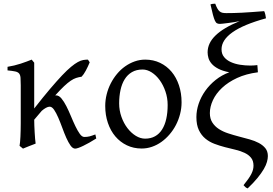

<svg xmlns="http://www.w3.org/2000/svg" viewBox="-20 -793 1487 1044"><path d="M503.4 -40Q483.4 -27.3 465.6 -17.3Q447.8 -7.3 432.6 0Q417.5 7.3 406.2 11.2Q395 15.1 388.7 15.1Q375.5 15.1 363.5 -1.7Q351.6 -18.6 340.3 -43.9Q329.1 -69.3 318.4 -98.9Q307.6 -128.4 296.6 -153.8Q285.6 -179.2 274.2 -196Q262.7 -212.9 250 -212.9Q241.2 -212.9 230 -206.8Q218.8 -200.7 207 -190.4L166 -142.1Q166 -127.9 166.7 -109.6Q167.5 -91.3 168.5 -72.8Q169.4 -54.2 170.9 -38.1Q172.4 -22 173.8 -12.2Q167.5 -9.8 158.7 -6.3Q149.9 -2.9 140.4 0.7Q130.9 4.4 121.6 8.3Q112.3 12.2 105 15.1L86.4 0Q87.9 -7.8 89.1 -20.8Q90.3 -33.7 91.1 -49.8Q91.8 -65.9 92.3 -84.7Q92.8 -103.5 92.8 -123V-328.6Q92.8 -355.5 91.6 -370.6Q90.3 -385.7 83.7 -393.6Q77.1 -401.4 62.5 -404.5Q47.9 -407.7 21 -410.2V-429.7Q39.1 -432.6 57.4 -437Q75.7 -441.4 92.8 -447Q109.9 -452.6 125 -458.3Q140.1 -463.9 152.3 -468.8L166 -452.1V-203.1Q214.8 -265.6 252.2 -309.6Q289.6 -353.5 317.6 -383.1Q345.7 -412.6 366.5 -429.7Q387.2 -446.8 403.3 -455.6Q419.4 -464.4 432.4 -466.6Q445.3 -468.8 458 -468.8Q461.4 -464.4 463.4 -460.9L466.8 -455.6Q467.3 -454.6 467.8 -454.1Q458 -430.2 446.5 -408.9Q435.1 -387.7 423.8 -376Q407.7 -373.5 394 -369.1Q380.4 -364.7 364.5 -354Q348.6 -343.3 328.6 -324.5Q308.6 -305.7 280.3 -274.4H284.7Q300.3 -274.4 314.2 -257.6Q328.1 -240.7 340.8 -215.8Q353.5 -190.9 365.7 -161.4Q377.9 -131.8 389.9 -106.9Q401.9 -82 413.8 -65.2Q425.8 -48.3 438.5 -48.3Q446.8 -48.3 453.6 -49.1Q460.4 -49.8 467.3 -51.5Q474.1 -53.2 481.4 -55.9Q488.8 -58.6 498.5 -62Z M891.6 -222.2Q891.6 -260.7 879.6 -295.7Q867.7 -330.6 848.4 -357.2Q829.1 -383.8 804.7 -399.4Q780.3 -415 755.4 -415Q721.7 -415 697.5 -400.9Q673.3 -386.7 658 -362.1Q642.6 -337.4 635.3 -303.7Q627.9 -270 627.9 -231Q627.9 -192.4 640.4 -157.5Q652.8 -122.6 673.1 -96.2Q693.4 -69.8 718.5 -54.4Q743.7 -39.1 769 -39.1Q799.8 -39.1 823 -52Q846.2 -64.9 861.3 -88.9Q876.5 -112.8 884 -146.5Q891.6 -180.2 891.6 -222.2ZM967.3 -236.8Q967.3 -204.1 959.2 -172.9Q951.2 -141.6 936.8 -113.8Q922.4 -85.9 902.1 -62.3Q881.8 -38.6 857.9 -21.5Q834 -4.4 806.6 5.1Q779.3 14.6 750.5 14.6Q706.5 14.6 669.9 -2.9Q633.3 -20.5 607.2 -51.3Q581.1 -82 566.7 -124.5Q552.2 -167 552.2 -216.8Q552.2 -249 560.1 -280.3Q567.9 -311.5 582.3 -339.6Q596.7 -367.7 616.5 -391.4Q636.2 -415 660.4 -432.1Q684.6 -449.2 712.2 -459Q739.7 -468.8 769.5 -468.8Q814 -468.8 850.6 -451.2Q887.2 -433.6 913.1 -402.6Q939 -371.6 953.1 -329.1Q967.3 -286.6 967.3 -236.8Z M1426.3 -693.4Q1303.7 -659.7 1244.1 -617.4Q1184.6 -575.2 1184.6 -524.9Q1184.6 -499.5 1198.5 -482.7Q1212.4 -465.8 1234.9 -455.6Q1257.3 -445.3 1285.4 -440.9Q1313.5 -436.5 1341.8 -436.5Q1352.1 -436.5 1361.6 -437.3Q1371.1 -438 1379.4 -439Q1380.4 -429.2 1380.9 -419.4Q1381.3 -409.7 1382.3 -399.9Q1317.9 -391.6 1269 -368.9Q1220.2 -346.2 1187.3 -315.2Q1154.3 -284.2 1137.7 -248.3Q1121.1 -212.4 1121.1 -178.2Q1121.1 -147.5 1134.8 -126.5Q1148.4 -105.5 1170.4 -91.3Q1192.4 -77.1 1220.7 -67.9Q1249 -58.6 1278.8 -50.8Q1308.6 -43 1336.9 -35.2Q1365.2 -27.3 1387.2 -15.6Q1409.2 -3.9 1422.9 12.9Q1436.5 29.8 1436.5 55.7Q1436.5 69.8 1431.6 87.4Q1426.8 105 1414.3 126.5Q1401.9 147.9 1380.6 174.1Q1359.4 200.2 1326.7 231.4Q1318.8 228.5 1314 224.1Q1309.1 219.7 1304.2 213.9Q1319.3 195.3 1329.8 180.4Q1340.3 165.5 1346.7 152.8Q1353 140.1 1355.7 129.4Q1358.4 118.7 1358.4 107.9Q1358.4 81.1 1345 64.7Q1331.5 48.3 1309.8 38.1Q1288.1 27.8 1260.3 21.2Q1232.4 14.6 1203.1 7.1Q1173.8 -0.5 1146 -11Q1118.2 -21.5 1096.4 -39.6Q1074.7 -57.6 1061.3 -85.7Q1047.9 -113.8 1047.9 -156.2Q1047.9 -192.4 1060.3 -229.2Q1072.8 -266.1 1096.2 -299.1Q1119.6 -332 1152.6 -358.4Q1185.5 -384.8 1226.6 -399.9Q1189.9 -407.2 1166.7 -419.4Q1143.6 -431.6 1130.9 -446.5Q1118.2 -461.4 1113.5 -477.5Q1108.9 -493.7 1108.9 -508.3Q1108.9 -558.6 1151.9 -600.1Q1194.3 -641.6 1283.2 -678.2Q1272 -675.8 1255.4 -672.9Q1238.8 -670.4 1222.7 -668.2Q1206.5 -666 1193.6 -664.6Q1180.7 -663.1 1176.3 -663.1Q1166.5 -663.1 1160.2 -666.3Q1153.8 -669.4 1148.7 -680.4Q1143.6 -691.4 1137.9 -712.4Q1132.3 -733.4 1124.5 -769Q1131.3 -771.5 1137.5 -772.2Q1143.6 -772.9 1150.4 -772.9Q1156.2 -756.8 1161.9 -746.8Q1167.5 -736.8 1174.1 -731.2Q1180.7 -725.6 1189.5 -723.6Q1198.2 -721.7 1210.9 -721.7Q1230.5 -721.7 1250.7 -722.2Q1271 -722.7 1295.2 -723.9Q1319.3 -725.1 1348.9 -727.3Q1378.4 -729.5 1416.5 -732.4Q1420.4 -724.6 1422.9 -713.1Q1425.3 -701.7 1426.3 -693.4Z"/></svg>

Font: Noto Serif Devanagari
Style: Regular
Weight: 400
Designer: Monotype Design Team
Foundry: Monotype Imaging Inc.
Version: Version 1.01